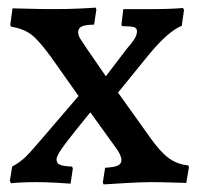

<svg xmlns="http://www.w3.org/2000/svg" viewBox="-20 -480 524 506"><path d="M251 1 257 -38Q280 -39 290 -43.5Q300 -48 300 -58Q300 -71 285 -91L218 -184Q177 -134 153 -102.5Q129 -71 129 -60Q129 -50 137.5 -46Q146 -42 170 -41L172 -36L166 4Q155 3 127.5 1.5Q100 0 76 0Q53 0 34 1Q15 2 9 3L6 -3L12 -41Q34 -53 49 -68Q64 -83 103 -129L187 -227L115 -329Q83 -373 63 -388.5Q43 -404 9 -410L7 -414L13 -458Q24 -458 55 -457Q86 -456 121 -456Q158 -456 190.5 -457.5Q223 -459 232 -460L234 -455L228 -415Q206 -415 196 -410.5Q186 -406 186 -396Q186 -387 191.5 -378Q197 -369 210 -350L259 -279L313 -350Q328 -367 334.5 -377.5Q341 -388 341 -398Q341 -406 333 -408.5Q325 -411 302 -411L300 -415L305 -456H385Q410 -456 432 -457Q454 -458 462 -459L465 -454L459 -412Q424 -398 374 -338L291 -236L376 -117Q402 -80 424.5 -63.5Q447 -47 476 -44L478 -40L471 2Q461 2 433.5 1Q406 0 378 0Q354 0 310.5 2.5Q267 5 253 6Z"/></svg>

Font: Alegreya Medium
Style: Regular
Weight: 500
Designer: Juan Pablo del Peral
Foundry: Huerta Tipografica
Version: Version 2.007; ttfautohint (v1.6)